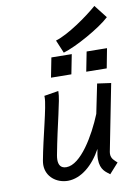

<svg xmlns="http://www.w3.org/2000/svg" viewBox="-100 -992 763 1062"><g transform="rotate(-10 281.5 -461.0)"><path d="M264.2 -775.4 294.9 -702.1C365.7 -722.7 507.3 -801.3 563.5 -854L506.3 -927.2C448.2 -876.5 335 -796.4 264.2 -775.4ZM222.7 -688 201.2 -578.1 315.4 -576.7 336.9 -686.5ZM420.4 -686.5 398.9 -576.7 513.7 -575.2 534.7 -685.1ZM431.2 4.9 482.4 -52.2C467.8 -66.4 449.2 -78.1 449.2 -106C449.2 -109.4 449.7 -112.8 450.2 -116.7L523.9 -491.2L446.8 -502L413.1 -337.4C366.7 -223.1 280.3 -75.7 199.7 -75.7C167 -75.7 156.7 -97.2 156.7 -124C156.7 -131.8 157.7 -140.6 159.2 -149.4C192.4 -325.2 228 -445.3 228 -493.7V-498.5L147.5 -485.4C147.9 -482.9 147.9 -480.5 147.9 -477.1C147.9 -424.3 100.1 -257.3 77.6 -134.3C76.2 -126 75.2 -117.7 75.2 -109.9C75.2 -43 131.8 0 195.3 0C269 -0.5 338.9 -59.1 385.7 -145.5C380.9 -123 378.4 -104.5 378.4 -88.9C378.4 -26.4 412.1 -11.2 431.2 4.9Z"/></g></svg>

Font: Fantasque Sans Mono
Style: RegItalic
Weight: 400
Italic angle: -11°
Monospace: yes
Designer: Jany Belluz
Version: Version 1.6.3